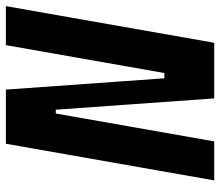

<svg xmlns="http://www.w3.org/2000/svg" viewBox="-67 -666 733 639"><g transform="rotate(-90 299.5 -346.5)"><path d="M291.5 0 253.9 -527.3H199.2L230.5 -693.4H320.8L358.4 -166H392.6L362.3 0ZM18.6 0 140.6 -693.4H270.5L148.4 0ZM346.7 0 468.8 -693.4H598.6L476.6 0Z"/></g></svg>

Font: Cascadia Code PL
Style: Italic
Weight: 400
Italic angle: -10°
Monospace: yes
Designer: Aaron Bell
Foundry: Saja Typeworks
Version: Version 2404.023